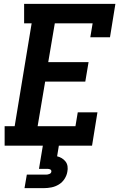

<svg xmlns="http://www.w3.org/2000/svg" viewBox="-20 -755 640 995"><path d="M4 0V-101H56L144 -634H105V-735H578L550 -562H448L460 -634H264L230 -433H439L422 -332H214L175 -101H371L383 -173H485L457 0ZM107 220 119 150H219Q227 150 236 146.5Q245 143 246 135Q246 135 246 135Q246 135 246 135Q247 131 245 127.5Q243 124 239.5 122.5Q236 121 232 120.5Q228 120 224 120H182L202 0H285L276 55Q289 58 300.5 65Q312 72 320 82.5Q328 93 330 107Q332 121 329 135Q326 154 314.5 172Q303 190 285 201Q267 212 247 216Q227 220 207 220Z"/></svg>

Font: Iosevka Slab Extended
Style: Bold Italic
Weight: 700
Width: 7
Italic angle: -9°
Monospace: yes
Designer: Belleve Invis
Foundry: Belleve Invis
Version: Version 11.1.0; ttfautohint (v1.8.3)